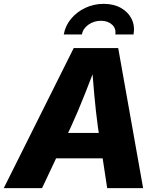

<svg xmlns="http://www.w3.org/2000/svg" viewBox="-42 -977 832 997"><path d="M-22.5 0 340.8 -727.5H571.8L701.2 0H514.6L466.3 -317.9Q455.6 -396 447.5 -486.3Q439.5 -576.7 432.6 -672.9H470.7Q433.6 -577.6 398.2 -487.5Q362.8 -397.5 326.2 -317.9L176.3 0ZM168 -154.8 189.9 -286.6H583.5L562 -154.8ZM496.6 -957Q548.3 -957 585.9 -935.8Q623.5 -914.6 641.4 -878.7Q659.2 -842.8 651.4 -797.9H556.6Q562 -828.6 540 -848.9Q518.1 -869.1 481.9 -869.1Q445.8 -869.1 417.2 -848.9Q388.7 -828.6 383.3 -797.9H289.1Q296.9 -842.8 326.4 -878.7Q356 -914.6 400.4 -935.8Q444.8 -957 496.6 -957Z"/></svg>

Font: Inter ExtraBold
Style: Italic
Weight: 800
Italic angle: -9.3988°
Designer: Rasmus Andersson
Foundry: rsms
Version: Version 4.001;git-66647c0bb